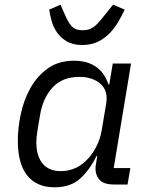

<svg xmlns="http://www.w3.org/2000/svg" viewBox="-20 -787 640 819"><path d="M213 12Q137 12 96.5 -38Q56 -88 56 -188Q56 -240 68.5 -299.5Q81 -359 109 -410Q137 -461 183 -494.5Q229 -528 296 -528Q352 -528 389 -502.5Q426 -477 443 -426H446L461 -516H539L465 -70H536L524 0H466Q418 0 400.5 -25Q383 -50 389 -85L395 -122H392Q362 -61 321 -24.5Q280 12 213 12ZM240 -57Q272 -57 302.5 -70.5Q333 -84 359 -114Q379 -137 393.5 -167Q408 -197 414 -232L433 -346Q442 -400 408.5 -429.5Q375 -459 318 -459Q246 -459 204.5 -414Q163 -369 151 -297L139 -225Q137 -211 136 -200.5Q135 -190 135 -180Q135 -122 161.5 -89.5Q188 -57 240 -57ZM331 -595Q291 -595 265.5 -610Q240 -625 224 -647.5Q208 -670 200.5 -696.5Q193 -723 190 -746L238 -767L253 -733Q261 -714 268.5 -700Q276 -686 284.5 -676.5Q293 -667 304.5 -662.5Q316 -658 333 -658Q349 -658 360.5 -662Q372 -666 383.5 -675Q395 -684 407 -698.5Q419 -713 435 -733L462 -767L512 -746Q501 -723 486 -696.5Q471 -670 450 -647.5Q429 -625 399.5 -610Q370 -595 331 -595Z"/></svg>

Font: IBM Plex Mono
Style: Italic
Weight: 400
Italic angle: -9°
Monospace: yes
Designer: Mike Abbink, Paul van der Laan, Pieter van Rosmalen
Foundry: Bold Monday
Version: Version 2.3